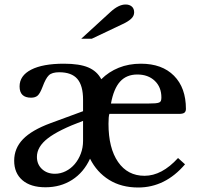

<svg xmlns="http://www.w3.org/2000/svg" viewBox="-20 -823 892 853"><path d="M802 -93Q714 10 594 10Q519 10 464.5 -24Q410 -58 380 -118Q352 -57 300.5 -24Q249 9 182 9Q116 9 79.5 -22.5Q43 -54 43 -109Q43 -164 82 -204.5Q121 -245 205 -276L349 -329V-380Q349 -443 323.5 -472.5Q298 -502 243 -502Q211 -502 197 -488.5Q183 -475 169 -437Q158 -408 147.5 -398.5Q137 -389 118 -389Q67 -389 67 -439Q67 -487 118.5 -513.5Q170 -540 264 -540Q333 -540 372 -523.5Q411 -507 430 -471Q463 -504 507.5 -522Q552 -540 606 -540Q700 -540 753 -486.5Q806 -433 806 -339Q806 -328 799.5 -322.5Q793 -317 775 -317H466Q462 -306 462 -273Q462 -165 504.5 -103.5Q547 -42 622 -42Q699 -42 771 -121ZM349 -286Q241 -246 192.5 -208.5Q144 -171 144 -126Q144 -93 166.5 -72Q189 -51 224 -51Q249 -51 272 -62.5Q295 -74 312 -94Q329 -114 339 -140.5Q349 -167 349 -197ZM637 -363Q657 -363 669 -364Q681 -365 687 -367.5Q693 -370 695 -375.5Q697 -381 697 -390Q697 -436 667.5 -464Q638 -492 590 -492Q542 -492 513.5 -460.5Q485 -429 473 -363ZM341 -651 471 -770Q507 -803 538 -803Q555 -803 565.5 -794Q576 -785 576 -768Q576 -752 562.5 -739.5Q549 -727 525 -716L388 -651Z"/></svg>

Font: SVN-Libre Baskerville
Style: Regular
Weight: 400
Designer: Pablo Impallari, Rodrigo Fuenzalida
Foundry: Pablo Impallari, Rodrigo Fuenzalida
Version: Version 1.000; ttfautohint (v1.8.4)